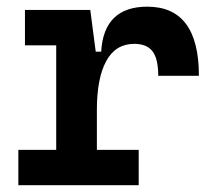

<svg xmlns="http://www.w3.org/2000/svg" viewBox="-20 -547 626 567"><path d="M266.1 -222.7V-104.5H389.6V0H34.2V-104.5H146V-413.1H53.7V-517.6H246.6L262.7 -394.5H278.8Q286.6 -527.3 415 -527.3Q567.4 -527.3 567.4 -323.2H447.3Q447.3 -373.5 430.4 -395.5Q413.6 -417.5 376.5 -417.5Q321.3 -417.5 293.7 -366.7Q266.1 -315.9 266.1 -222.7Z"/></svg>

Font: Cascadia Mono NF SemiBold
Style: Regular
Weight: 600
Monospace: yes
Designer: Aaron Bell
Foundry: Saja Typeworks
Version: Version 2404.023; ttfautohint (v1.8.4)